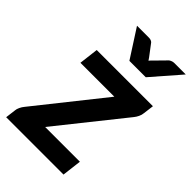

<svg xmlns="http://www.w3.org/2000/svg" viewBox="-231 -803 883 883"><g transform="rotate(45 211.0 -361.5)"><path d="M0 0ZM422.5 -462 429 -513H63.5L52 -418.5H272.5L14 -94C8.3 -87.3 3.7 -80 0 -72C-3.7 -64 -5.7 -57.2 -6 -51.5L-12.5 0H360.5L372 -95H146L402.5 -416C407.2 -421.7 411.5 -428.6 415.5 -436.8C419.5 -444.9 421.8 -453.3 422.5 -462ZM311.5 -584 432.5 -723H357C352.3 -723 347.8 -722.1 343.2 -720.2C338.8 -718.4 335.2 -716.5 332.5 -714.5L278 -659C276 -657.4 274.1 -655.4 272.2 -653.2C270.4 -651.1 268.5 -648.8 266.5 -646.5L258 -659L216 -714.5C214 -716.8 211 -718.8 207 -720.5C203 -722.2 198.7 -723 194 -723H115.5L205 -584Z"/></g></svg>

Font: Lato
Style: Bold Italic
Weight: 700
Italic angle: -7°
Designer: Lukasz Dziedzic
Foundry: tyPoland Lukasz Dziedzic
Version: Version 2.007; 2014-02-27